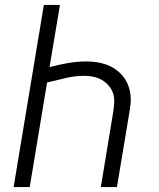

<svg xmlns="http://www.w3.org/2000/svg" viewBox="-20 -755 640 775"><path d="M35 0 157 -735H222L180 -484Q217 -494 254.5 -500.5Q292 -507 328 -507Q349 -507 370 -504Q391 -501 410 -494Q429 -487 445 -476Q461 -465 474 -450Q487 -435 495 -416.5Q503 -398 506 -377.5Q509 -357 507 -336Q505 -315 501 -294L452 0H387L437 -303Q440 -322 441 -341.5Q442 -361 436.5 -378Q431 -395 419 -409Q407 -423 391.5 -432Q376 -441 357.5 -445Q339 -449 320 -449Q320 -449 320 -449Q320 -449 320 -449Q283 -449 245.5 -440Q208 -431 170 -422L100 0Z"/></svg>

Font: Iosevka Curly Light Extended
Style: Italic
Weight: 300
Width: 7
Italic angle: -9°
Monospace: yes
Designer: Belleve Invis
Foundry: Belleve Invis
Version: Version 11.1.0; ttfautohint (v1.8.3)